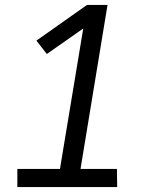

<svg xmlns="http://www.w3.org/2000/svg" viewBox="-20 -755 640 775"><path d="M453 0H50V-73H222L316 -640L169 -537L127 -591L331 -735H414L305 -73H452Z"/></svg>

Font: Iosevka HT Extended
Style: Italic
Weight: 400
Width: 7
Italic angle: -9°
Monospace: yes
Designer: Belleve Invis
Foundry: Belleve Invis
Version: Version 32.3.0; ttfautohint (v1.8.4)